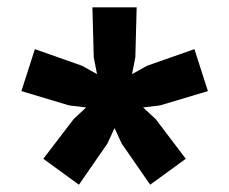

<svg xmlns="http://www.w3.org/2000/svg" viewBox="-20 -750 628 526"><path d="M322 -501.8 406.4 -423.8 489 -315 391.4 -244 313.4 -356.6 265.6 -460 293.8 -480.6ZM265.6 -501.8 293.8 -480.6 322 -460 274.2 -356.6 196.2 -244 98.6 -315 181.8 -423.8ZM75.6 -615.4 204.8 -569.8 304.6 -514.2 293.8 -480.6 283 -447.6 169.4 -461.2 38.6 -500.4ZM354.4 -730 350.8 -593.4 329 -480.6H293.8H258.6L236.8 -593.4L233.2 -730ZM512.6 -615.4 549.6 -500.4 418.2 -461.2 304.6 -447.6 293.8 -480.6 283 -514.2 382.8 -569.8Z"/></svg>

Font: Work Sans
Style: Regular
Weight: 400
Designer: Wei Huang
Foundry: Wei Huang
Version: Version 2.006; ttfautohint (v1.8.1.43-b0c9)